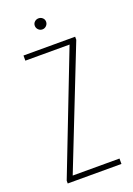

<svg xmlns="http://www.w3.org/2000/svg" viewBox="-122 -653 486 702"><g transform="rotate(-20 121.5 -302.0)"><path d="M16 0V-11L196 -475H24V-495H225V-483L43 -21H225V0ZM122 -561Q113 -561 106.5 -567.5Q100 -574 100 -583Q100 -592 106.5 -598Q113 -604 122 -604Q131 -604 137.5 -598Q144 -592 144 -583Q144 -574 137.5 -567.5Q131 -561 122 -561Z"/></g></svg>

Font: Alumni Sans SC Thin
Style: Regular
Weight: 100
Designer: Robert E. Leuschke
Foundry: Robert E. Leuschke
Version: Version 1.018